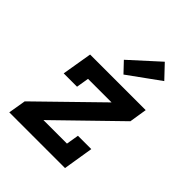

<svg xmlns="http://www.w3.org/2000/svg" viewBox="-219 -913 1038 1038"><g transform="rotate(45 300.0 -394.0)"><path d="M31 0 48 -101 384 -429H204L192 -357H90L119 -530H544L528 -429L191 -101H371L383 -173H485L457 0ZM323 -581 268 -639 432 -788 504 -712Z"/></g></svg>

Font: Iosevka Slab Extended Oblique
Style: Bold
Weight: 700
Width: 7
Italic angle: -9°
Monospace: yes
Designer: Belleve Invis
Foundry: Belleve Invis
Version: Version 11.1.1; ttfautohint (v1.8.3)